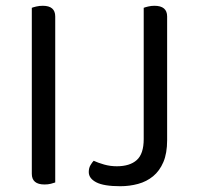

<svg xmlns="http://www.w3.org/2000/svg" viewBox="-20 -633 687 664"><path d="M171 -2Q166 0 156 2.5Q146 5 134 5Q90 5 90 -32V-606Q95 -608 105.5 -610.5Q116 -613 128 -613Q171 -613 171 -576ZM477 -606Q482 -608 492.5 -610.5Q503 -613 514 -613Q558 -613 558 -576V-148Q558 -103 545 -72.5Q532 -42 509.5 -23.5Q487 -5 457.5 3Q428 11 396 11Q339 11 313 -2.5Q287 -16 287 -38Q287 -52 293 -62Q299 -72 304 -77Q319 -70 340 -64Q361 -58 384 -58Q429 -58 453 -79.5Q477 -101 477 -152Z"/></svg>

Font: Baloo 2
Style: Regular
Weight: 400
Designer: Sarang Kulkarni and Ek Type
Foundry: Ek Type
Version: Version 1.640;hotconv 1.0.111;makeotfexe 2.5.65597; ttfautoh